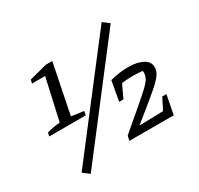

<svg xmlns="http://www.w3.org/2000/svg" viewBox="-150 -842 1121 1080"><g transform="rotate(-30 411.0 -302.5)"><path d="M51 -247 56 -270Q78 -276 97 -279.5Q116 -283 141 -285L201 -553H116L121 -576L237 -606H278L213 -284L293 -273L289 -247ZM148 52 107 20 628 -657 669 -626ZM429 0 436 -31 571 -146Q619 -187 645.5 -212Q672 -237 682 -255.5Q692 -274 692 -293Q692 -302 688 -310.5Q684 -319 674 -326L706 -300Q689 -304 669.5 -305.5Q650 -307 630 -307Q604 -307 575 -304.5Q546 -302 514 -295L512 -347Q545 -356 575 -359.5Q605 -363 630 -363Q688 -363 724 -343.5Q760 -324 760 -288Q760 -266 745.5 -243.5Q731 -221 697 -191Q663 -161 605 -114L464 0ZM454 0 462 -45 708 -51 699 0ZM651 0 714 -124H741L717 0ZM489 -219 512 -347 577 -348 517 -219Z"/></g></svg>

Font: Piazzolla Thin Medium
Style: Italic
Weight: 500
Italic angle: -11.3°
Version: Version 2.005